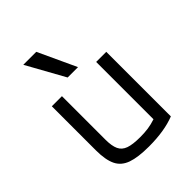

<svg xmlns="http://www.w3.org/2000/svg" viewBox="-223 -913 1047 1047"><g transform="rotate(-45 300.0 -390.0)"><path d="M310 10Q226 10 178 -7Q130 -24 110 -65.5Q90 -107 90 -180V-520H168V-184Q168 -136 180.5 -109Q193 -82 224 -71Q255 -60 312 -60Q346 -60 374 -64Q402 -68 432 -78V-520H510V-22Q429 10 310 10ZM262 -570 140 -790H240L342 -570Z"/></g></svg>

Font: M PLUS Code Latin 60
Style: Regular
Weight: 400
Width: 7
Monospace: yes
Designer: Coji Morishita
Foundry: UNDERFOREST DESIGN
Version: Version 1.005; ttfautohint (v1.8.3)